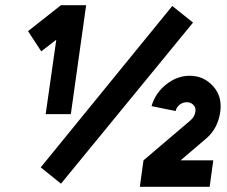

<svg xmlns="http://www.w3.org/2000/svg" viewBox="-20 -720 873 740"><path d="M711 -428Q663 -428 621 -395Q579 -362 564 -311L657 -292Q660 -307 673 -317Q685 -326 700 -326Q715 -326 725 -316Q736 -305 733 -289Q730 -270 714 -256L533 -102L519 0H788L802 -102H676L778 -189Q820 -227 829 -289Q837 -348 802 -387Q766 -428 711 -428ZM644 -697 137 -75 215 -12 724 -633ZM215 -700 88 -600 139 -522 197 -567 156 -280H253L312 -700Z"/></svg>

Font: Unageo
Style: Black-Italic
Weight: 900
Designer: Richard Sepsi
Foundry: Richard Sepsi
Version: Version 2.000